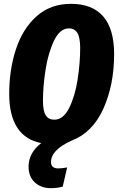

<svg xmlns="http://www.w3.org/2000/svg" viewBox="-20 -733 620 1001"><path d="M354 0Q246 48 246 112Q246 145 284 145Q302 145 330 140L307 240Q278 248 246 248Q194 248 161.5 218Q129 188 129 136Q129 64 195 13Q112 -3 70 -67.5Q28 -132 28 -244Q28 -369 63 -476Q98 -583 170.5 -648Q243 -713 350 -713Q461 -713 518 -647.5Q575 -582 575 -451Q575 -291 519 -166.5Q463 -42 354 0ZM398 -483Q398 -537 383.5 -561Q369 -585 339 -585Q293 -585 262.5 -522.5Q232 -460 218 -372.5Q204 -285 204 -208Q204 -155 218.5 -132Q233 -109 263 -109Q310 -109 340.5 -170Q371 -231 384.5 -317.5Q398 -404 398 -483Z"/></svg>

Font: Fira Sans Extra Condensed ExtraBold
Style: Italic
Weight: 800
Width: 3
Italic angle: -8°
Designer: Carrois Corporate & Edenspiekermann AG
Foundry: Carrois Corporate GbR & Edenspiekermann AG
Version: Version 4.203